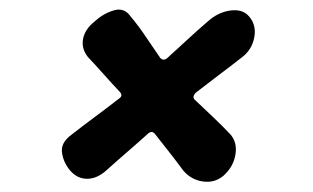

<svg xmlns="http://www.w3.org/2000/svg" viewBox="-20 -446 640 392"><path d="M436 -87Q418 -72 394 -75.5Q370 -79 354 -98Q340 -117 325.5 -135.5Q311 -154 296 -173Q290 -180 282 -173Q261 -154 239.5 -135.5Q218 -117 197 -98Q178 -81 158 -81Q138 -81 124 -97L123 -98Q109 -115 106.5 -135Q104 -155 126 -171Q149 -189 174 -207.5Q199 -226 222 -244Q232 -250 225 -258Q208 -276 192.5 -293.5Q177 -311 160 -329Q146 -346 149.5 -366Q153 -386 173 -402L174 -403Q192 -419 213 -425Q234 -431 247 -412Q263 -393 278 -370.5Q293 -348 307 -328Q313 -321 321 -327Q342 -346 362.5 -365Q383 -384 404 -402Q425 -421 450 -424.5Q475 -428 488 -413L489 -412Q504 -394 499 -369Q494 -344 474 -329Q451 -311 427 -293Q403 -275 380 -257Q372 -249 377 -243Q396 -225 415 -207Q434 -189 451 -171Q465 -154 460.5 -129.5Q456 -105 437 -88Z"/></svg>

Font: Winky Sans
Style: Bold Italic
Weight: 700
Italic angle: -8.97852°
Designer: Simon Atzbach
Foundry: typofactur
Version: Version 1.205